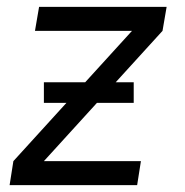

<svg xmlns="http://www.w3.org/2000/svg" viewBox="-20 -540 540 560"><path d="M8 0 19 -70 365 -450H82L94 -520H466L454 -450L108 -70H391L380 0ZM370 -240H108V-300H370Z"/></svg>

Font: Iosevka Oblique
Style: Regular
Weight: 400
Italic angle: -9°
Monospace: yes
Designer: Belleve Invis
Foundry: Belleve Invis
Version: Version 32.5.0; ttfautohint (v1.8.4)